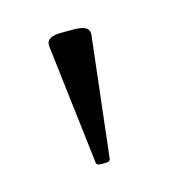

<svg xmlns="http://www.w3.org/2000/svg" viewBox="-52 -752 311 332"><g transform="rotate(-15 104.0 -586.5)"><path d="M108.4 -473.1Q108.4 -467.3 99.1 -467.3H91.8Q83 -467.3 83 -473.1L57.6 -688V-689.9Q57.6 -704.6 84 -704.6H106.9Q133.3 -704.6 133.3 -690.4V-688Z"/></g></svg>

Font: Caudex
Style: Regular
Weight: 400
Version: Version 1.01